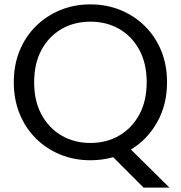

<svg xmlns="http://www.w3.org/2000/svg" viewBox="-20 -725 828 877"><path d="M393 7Q319 7 255.5 -19Q192 -45 144 -92.5Q96 -140 69.5 -205.5Q43 -271 43 -349Q43 -428 69.5 -493Q96 -558 144 -605.5Q192 -653 255.5 -679Q319 -705 393 -705Q467 -705 530.5 -679Q594 -653 642 -605.5Q690 -558 716.5 -493Q743 -428 743 -349Q743 -247 698 -167Q653 -87 578 -42L754 132H636L497 -7Q447 7 393 7ZM393 -72Q467 -72 525 -106Q583 -140 616.5 -202Q650 -264 650 -349Q650 -435 616.5 -497Q583 -559 525 -592.5Q467 -626 393 -626Q319 -626 261 -592.5Q203 -559 169.5 -497Q136 -435 136 -349Q136 -264 169.5 -202Q203 -140 261 -106Q319 -72 393 -72Z"/></svg>

Font: Poppins
Style: Regular
Weight: 400
Designer: Ninad Kale (Devanagari), Jonny Pinhorn (Latin)
Version: Version 5.002